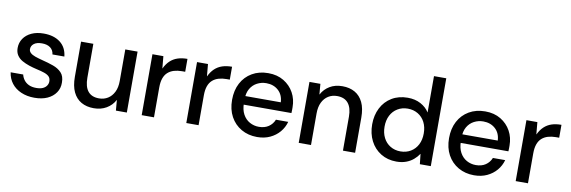

<svg xmlns="http://www.w3.org/2000/svg" viewBox="-52 -1121 4579 1539"><g transform="rotate(10 2237.0 -351.5)"><path d="M256 12Q195 12 147 -9Q99 -30 70 -67.5Q41 -105 34 -156H136Q141 -133 156 -112.5Q171 -92 196 -80Q221 -68 257 -68Q290 -68 310.5 -77.5Q331 -87 341.5 -103Q352 -119 352 -137Q352 -163 338 -177Q324 -191 297.5 -200Q271 -209 234 -217Q203 -224 171.5 -234.5Q140 -245 113.5 -260Q87 -275 71 -299Q55 -323 55 -358Q55 -401 78 -435Q101 -469 143 -488.5Q185 -508 242 -508Q325 -508 376.5 -468.5Q428 -429 436 -355H339Q335 -390 309.5 -409Q284 -428 242 -428Q199 -428 176.5 -410.5Q154 -393 154 -366Q154 -349 167.5 -336Q181 -323 206.5 -314Q232 -305 267 -296Q316 -284 358 -269Q400 -254 426.5 -226Q453 -198 453 -146Q454 -100 429.5 -64Q405 -28 361 -8Q317 12 256 12Z M739 12Q680 12 637 -12.5Q594 -37 570.5 -86Q547 -135 547 -210V-496H647V-220Q647 -147 677 -110Q707 -73 767 -73Q807 -73 838.5 -92.5Q870 -112 888.5 -149Q907 -186 907 -239V-496H1007V0H918L911 -85H910Q886 -40 841.5 -14Q797 12 739 12Z M1128 0V-496H1217L1226 -398H1227Q1245 -436 1271 -460.5Q1297 -485 1331.5 -496.5Q1366 -508 1411 -508V-403H1384Q1350 -403 1321 -394.5Q1292 -386 1271 -367.5Q1250 -349 1239 -318.5Q1228 -288 1228 -243V0Z M1491 0V-496H1580L1589 -398H1590Q1608 -436 1634 -460.5Q1660 -485 1694.5 -496.5Q1729 -508 1774 -508V-403H1747Q1713 -403 1684 -394.5Q1655 -386 1634 -367.5Q1613 -349 1602 -318.5Q1591 -288 1591 -243V0Z M2068 12Q1996 12 1939.5 -20.5Q1883 -53 1851.5 -111Q1820 -169 1820 -247Q1820 -325 1851 -383.5Q1882 -442 1938.5 -475Q1995 -508 2070 -508Q2143 -508 2196.5 -475.5Q2250 -443 2279 -390Q2308 -337 2308 -272Q2308 -262 2308 -250Q2308 -238 2307 -225H1893V-295H2208Q2205 -356 2166 -391Q2127 -426 2068 -426Q2028 -426 1993.5 -408Q1959 -390 1938.5 -355Q1918 -320 1918 -267V-239Q1918 -184 1938.5 -146.5Q1959 -109 1993.5 -90Q2028 -71 2068 -71Q2115 -71 2147 -92.5Q2179 -114 2194 -151H2294Q2281 -104 2250 -67.5Q2219 -31 2173 -9.5Q2127 12 2068 12Z M2406 0V-496H2495L2502 -411H2503Q2527 -456 2570.5 -482Q2614 -508 2673 -508Q2732 -508 2775 -483.5Q2818 -459 2841.5 -410Q2865 -361 2865 -286V0H2766V-276Q2766 -348 2735.5 -385.5Q2705 -423 2645 -423Q2605 -423 2573.5 -403.5Q2542 -384 2524 -347Q2506 -310 2506 -257V0Z M3202 12Q3130 12 3075 -22Q3020 -56 2990 -115Q2960 -174 2960 -249Q2960 -323 2990 -382Q3020 -441 3075.5 -474.5Q3131 -508 3205 -508Q3265 -508 3310.5 -483.5Q3356 -459 3381 -419V-715H3481V0H3392L3383 -82H3382Q3365 -56 3339.5 -34.5Q3314 -13 3280 -0.5Q3246 12 3202 12ZM3220 -74Q3267 -74 3303.5 -96Q3340 -118 3360 -157Q3380 -196 3380 -248Q3380 -300 3360 -339Q3340 -378 3303.5 -400Q3267 -422 3220 -422Q3174 -422 3137.5 -400Q3101 -378 3081 -339Q3061 -300 3061 -248Q3061 -197 3081 -157.5Q3101 -118 3137.5 -96Q3174 -74 3220 -74Z M3834 12Q3762 12 3705.5 -20.5Q3649 -53 3617.5 -111Q3586 -169 3586 -247Q3586 -325 3617 -383.5Q3648 -442 3704.5 -475Q3761 -508 3836 -508Q3909 -508 3962.5 -475.5Q4016 -443 4045 -390Q4074 -337 4074 -272Q4074 -262 4074 -250Q4074 -238 4073 -225H3659V-295H3974Q3971 -356 3932 -391Q3893 -426 3834 -426Q3794 -426 3759.5 -408Q3725 -390 3704.5 -355Q3684 -320 3684 -267V-239Q3684 -184 3704.5 -146.5Q3725 -109 3759.5 -90Q3794 -71 3834 -71Q3881 -71 3913 -92.5Q3945 -114 3960 -151H4060Q4047 -104 4016 -67.5Q3985 -31 3939 -9.5Q3893 12 3834 12Z M4172 0V-496H4261L4270 -398H4271Q4289 -436 4315 -460.5Q4341 -485 4375.5 -496.5Q4410 -508 4455 -508V-403H4428Q4394 -403 4365 -394.5Q4336 -386 4315 -367.5Q4294 -349 4283 -318.5Q4272 -288 4272 -243V0Z"/></g></svg>

Font: DM Sans 28pt Medium
Style: Regular
Weight: 500
Version: Version 4.004;gftools[0.9.30]